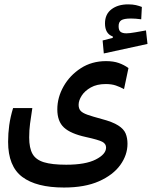

<svg xmlns="http://www.w3.org/2000/svg" viewBox="-20 -673 686 867"><path d="M269 173.8Q144 173.8 80.3 125.7Q16.6 77.6 16.6 -32.7Q16.6 -70.3 21.7 -107.7Q26.9 -145 39.1 -185.1H126Q119.6 -143.6 115.7 -114.5Q111.8 -85.4 111.8 -52.2Q111.8 -4.9 126.7 21.7Q141.6 48.3 178.2 59.6Q214.8 70.8 278.8 70.8Q366.2 70.8 412.6 47.1Q459 23.4 459 -6.8Q459 -23.9 441.4 -33Q423.8 -42 368.2 -54.2Q298.8 -69.3 268.8 -97.2Q238.8 -125 238.8 -179.2Q238.8 -232.9 267.1 -283Q295.4 -333 345 -365Q394.5 -397 459 -397Q492.7 -397 516.6 -388.4Q540.5 -379.9 560.1 -365.7L540 -270.5Q522.5 -280.3 503.2 -286.9Q483.9 -293.5 457.5 -293.5Q417.5 -293.5 390.1 -278.1Q362.8 -262.7 348.9 -241Q335 -219.2 335 -199.7Q335 -183.1 343.5 -173.1Q352.1 -163.1 374.5 -155Q397 -147 439 -135.7Q488.8 -122.6 513.9 -106.4Q539.1 -90.3 547.4 -70.1Q555.7 -49.8 555.7 -23.9Q555.7 26.9 523.2 72Q490.7 117.2 427 145.5Q363.3 173.8 269 173.8ZM448.7 -431.6 443.4 -490.2 489.3 -502V-508.3Q454.1 -520.5 454.1 -567.4Q454.1 -608.9 483.4 -631.1Q512.7 -653.3 558.6 -653.3Q579.1 -653.3 593.8 -649.9Q608.4 -646.5 620.6 -641.6L617.7 -585.9Q591.3 -589.4 571.8 -589.4Q539.6 -589.4 527.6 -581.5Q515.6 -573.7 515.6 -554.7Q515.6 -536.1 524.4 -529.3Q533.2 -522.5 550.8 -522.5Q564.9 -522.5 591.1 -527.1Q617.2 -531.7 639.2 -535.6L646 -474.6Z"/></svg>

Font: Cascadia Mono PL
Style: Regular
Weight: 400
Monospace: yes
Designer: Aaron Bell
Foundry: Saja Typeworks
Version: Version 2404.023; ttfautohint (v1.8.4)